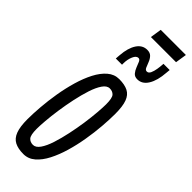

<svg xmlns="http://www.w3.org/2000/svg" viewBox="-283 -857 883 883"><g transform="rotate(45 159.0 -415.5)"><path d="M111 10Q76.5 10 54.3 -1.4Q32.1 -12.8 21.6 -40.6Q11.1 -68.4 11.1 -116.5Q11.1 -152.9 14.8 -198.3Q18.4 -243.6 26.5 -292.1Q34.6 -340.5 47.8 -385.8Q61 -431.1 79.6 -467Q98.3 -503 123.1 -524.4Q147.9 -545.8 179.6 -545.8Q214.8 -545.8 237 -534.6Q259.2 -523.4 269.3 -496Q279.5 -468.7 279.5 -420Q279.5 -383.5 275.9 -337.9Q272.3 -292.2 264.1 -243.8Q256 -195.3 242.8 -150.3Q229.7 -105.4 211 -69.1Q192.3 -32.8 167.5 -11.4Q142.8 10 111 10ZM112.3 -51Q130.3 -51 145.3 -72.7Q160.3 -94.4 171.8 -130Q183.3 -165.5 192.2 -207.5Q201.2 -249.5 207.3 -291.5Q213.3 -333.5 216 -367.8Q218.7 -402.1 218.7 -420.7Q218.7 -461.9 207.9 -473.3Q197.2 -484.8 179 -484.8Q160.9 -484.8 146 -463.1Q131 -441.4 119.5 -405.8Q108 -370.3 99 -328.3Q90.1 -286.3 84 -244.3Q77.9 -202.3 75.2 -168.5Q72.5 -134.7 72.5 -115.7Q72.5 -75 83.3 -63Q94.1 -51 112.3 -51ZM101.1 -601.5Q101.7 -607.6 102 -613.9Q102.4 -620.2 103 -625.7Q106.7 -674.5 125.5 -703.4Q144.4 -732.2 175.6 -732.2Q194.2 -732.2 204.2 -721.5Q214.1 -710.8 219.6 -696Q225.1 -681.2 230 -670.5Q235 -659.8 243.9 -659.8Q255.1 -659.8 261 -672.8Q266.8 -685.8 269.5 -702.6Q272.2 -719.5 272.8 -730.6Q272.8 -731.4 273.1 -734.6Q273.4 -737.8 273.4 -739.2H313.8Q313.2 -734.5 312.9 -729.8Q312.6 -725.1 312 -720Q308.3 -666.1 289.1 -634.8Q270 -603.4 238.4 -603.4Q221.1 -603.4 211.9 -614.6Q202.6 -625.8 197.2 -640.3Q191.8 -654.7 186.8 -666Q181.8 -677.2 173.2 -677.2Q159.4 -677.2 150.5 -656.6Q141.5 -636.1 141.5 -609.7Q141.5 -608.3 141.5 -605.6Q141.5 -602.9 141.5 -601.5ZM145.4 -785.4 154 -840.8H317.6L309 -785.4Z"/></g></svg>

Font: Georama ExtraCondensed Thin
Style: Italic
Weight: 100
Width: 2
Italic angle: -9°
Designer: Jean-Baptiste Levee
Foundry: Production Type
Version: Version 1.001